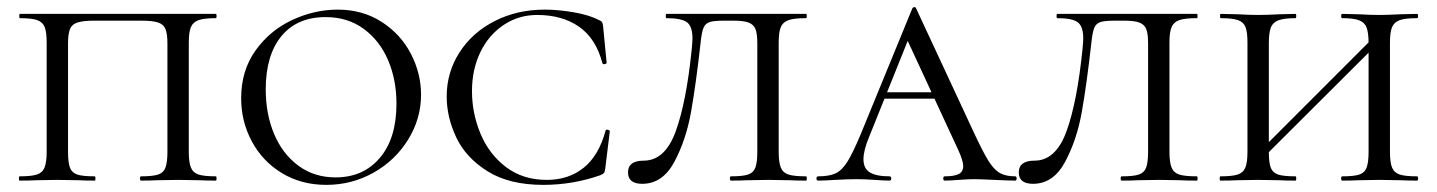

<svg xmlns="http://www.w3.org/2000/svg" viewBox="-20 -507 4033 539"><path d="M35 -12Q68 -12 83.5 -17Q99 -22 105 -36.5Q111 -51 111 -81V-387Q111 -417 105.5 -431Q100 -445 84.5 -450.5Q69 -456 36 -456Q34 -456 34 -462Q34 -468 36 -468H586Q588 -468 588 -462Q588 -456 586 -456Q553 -456 537.5 -450.5Q522 -445 516 -431Q510 -417 510 -387V-81Q510 -51 516 -36.5Q522 -22 537.5 -17Q553 -12 586 -12Q588 -12 588 -6Q588 0 586 0Q558 0 541 -1L481 -2L419 -1Q403 0 376 0Q373 0 373 -6Q373 -12 376 -12Q409 -12 424 -17Q439 -22 444.5 -36.5Q450 -51 450 -81V-385Q450 -412 444.5 -425.5Q439 -439 423.5 -444Q408 -449 376 -449H246Q214 -449 198 -444Q182 -439 176.5 -425.5Q171 -412 171 -385V-81Q171 -50 176.5 -36Q182 -22 197 -17Q212 -12 246 -12Q248 -12 248 -6Q248 0 246 0Q218 0 202 -1L140 -2L81 -1Q64 0 35 0Q33 0 33 -6Q33 -12 35 -12Z M657 -231Q657 -309 697.5 -365.5Q738 -422 800.5 -451Q863 -480 928 -480Q998 -480 1051.5 -445.5Q1105 -411 1133.5 -356Q1162 -301 1162 -241Q1162 -174 1126 -115.5Q1090 -57 1029 -22.5Q968 12 896 12Q826 12 771.5 -21Q717 -54 687 -110Q657 -166 657 -231ZM1093 -216Q1093 -283 1069.5 -338Q1046 -393 1001 -426Q956 -459 894 -459Q814 -459 770 -405.5Q726 -352 726 -256Q726 -187 749.5 -131Q773 -75 817.5 -42Q862 -9 922 -9Q1000 -9 1046.5 -64Q1093 -119 1093 -216Z M1661 -451Q1668 -448 1670 -445Q1672 -442 1673 -434L1683 -331Q1683 -328 1677.5 -327Q1672 -326 1671 -330Q1653 -399 1605.5 -432Q1558 -465 1488 -465Q1436 -465 1394 -437Q1352 -409 1328.5 -360.5Q1305 -312 1305 -251Q1305 -189 1329 -131.5Q1353 -74 1400.5 -38Q1448 -2 1515 -2Q1576 -2 1618.5 -36Q1661 -70 1680 -140Q1680 -143 1685 -143Q1687 -143 1689.5 -141.5Q1692 -140 1692 -139L1679 -33Q1678 -25 1676 -22Q1674 -19 1665 -15Q1588 12 1505 12Q1410 12 1349 -26Q1288 -64 1261 -121Q1234 -178 1234 -236Q1234 -304 1270 -360Q1306 -416 1369 -448Q1432 -480 1509 -480Q1547 -480 1590.5 -472.5Q1634 -465 1661 -451Z M1947 -389Q1934 -272 1920 -193Q1906 -114 1873 -52.5Q1840 9 1783 9Q1743 9 1743 -23Q1743 -56 1787 -56Q1847 -56 1877 -138.5Q1907 -221 1922 -370Q1924 -392 1924 -399Q1924 -433 1908.5 -444.5Q1893 -456 1851 -456Q1849 -456 1849 -462Q1849 -468 1851 -468H2243Q2245 -468 2245 -462Q2245 -456 2243 -456Q2209 -456 2193.5 -450.5Q2178 -445 2172 -431Q2166 -417 2166 -387V-81Q2166 -51 2172 -36.5Q2178 -22 2193.5 -17Q2209 -12 2243 -12Q2245 -12 2245 -6Q2245 0 2243 0Q2214 0 2197 -1L2137 -2L2076 -1Q2060 0 2032 0Q2029 0 2029 -6Q2029 -12 2032 -12Q2065 -12 2080 -17Q2095 -22 2100.5 -36.5Q2106 -51 2106 -81V-385Q2106 -412 2101 -425Q2096 -438 2082 -443.5Q2068 -449 2039 -449H2013Q1984 -449 1972 -445Q1960 -441 1955 -429Q1950 -417 1947 -389Z M2463 -248H2645L2652 -230H2447ZM2830 0Q2812 0 2772 -2Q2732 -4 2714 -4Q2698 -4 2672 -2Q2646 0 2632 0Q2628 0 2628 -6Q2628 -12 2632 -12Q2659 -12 2671.5 -18.5Q2684 -25 2684 -41Q2684 -55 2671 -84L2519 -412L2545 -434L2420 -123Q2404 -85 2404 -60Q2404 -34 2422 -23Q2440 -12 2477 -12Q2482 -12 2482 -6Q2482 0 2477 0Q2462 0 2436 -2Q2408 -4 2384 -4Q2359 -4 2325 -2Q2295 0 2277 0Q2272 0 2272 -6Q2272 -12 2277 -12Q2308 -12 2326 -20.5Q2344 -29 2359.5 -54Q2375 -79 2397 -132L2541 -483Q2543 -487 2547 -487Q2551 -487 2552 -483L2713 -137Q2739 -81 2754.5 -56Q2770 -31 2786.5 -21.5Q2803 -12 2830 -12Q2834 -12 2834 -6Q2834 0 2830 0Z M3044 -389Q3031 -272 3017 -193Q3003 -114 2970 -52.5Q2937 9 2880 9Q2840 9 2840 -23Q2840 -56 2884 -56Q2944 -56 2974 -138.5Q3004 -221 3019 -370Q3021 -392 3021 -399Q3021 -433 3005.5 -444.5Q2990 -456 2948 -456Q2946 -456 2946 -462Q2946 -468 2948 -468H3340Q3342 -468 3342 -462Q3342 -456 3340 -456Q3306 -456 3290.5 -450.5Q3275 -445 3269 -431Q3263 -417 3263 -387V-81Q3263 -51 3269 -36.5Q3275 -22 3290.5 -17Q3306 -12 3340 -12Q3342 -12 3342 -6Q3342 0 3340 0Q3311 0 3294 -1L3234 -2L3173 -1Q3157 0 3129 0Q3126 0 3126 -6Q3126 -12 3129 -12Q3162 -12 3177 -17Q3192 -22 3197.5 -36.5Q3203 -51 3203 -81V-385Q3203 -412 3198 -425Q3193 -438 3179 -443.5Q3165 -449 3136 -449H3110Q3081 -449 3069 -445Q3057 -441 3052 -429Q3047 -417 3044 -389Z M3748 -456Q3745 -456 3745 -462Q3745 -468 3748 -468L3792 -467Q3828 -465 3853 -465Q3875 -465 3913 -467L3958 -468Q3961 -468 3961 -462Q3961 -456 3958 -456Q3925 -456 3909.5 -450.5Q3894 -445 3888 -431Q3882 -417 3882 -387V-81Q3882 -51 3888 -36.5Q3894 -22 3909.5 -17Q3925 -12 3958 -12Q3961 -12 3961 -6Q3961 0 3958 0Q3930 0 3913 -1L3853 -2L3792 -1Q3776 0 3748 0Q3745 0 3745 -6Q3745 -12 3748 -12Q3781 -12 3796 -17Q3811 -22 3816.5 -36.5Q3822 -51 3822 -81V-385Q3822 -415 3816.5 -429.5Q3811 -444 3795.5 -450Q3780 -456 3748 -456ZM3501 -67 3848 -414 3863 -400 3515 -53ZM3407 -456Q3405 -456 3405 -462Q3405 -468 3407 -468L3452 -467Q3490 -465 3511 -465Q3536 -465 3574 -467L3617 -468Q3619 -468 3619 -462Q3619 -456 3617 -456Q3585 -456 3569 -450Q3553 -444 3547.5 -429.5Q3542 -415 3542 -385V-81Q3542 -50 3547.5 -36Q3553 -22 3568 -17Q3583 -12 3617 -12Q3619 -12 3619 -6Q3619 0 3617 0Q3589 0 3573 -1L3511 -2L3452 -1Q3435 0 3406 0Q3404 0 3404 -6Q3404 -12 3406 -12Q3439 -12 3454.5 -17Q3470 -22 3476 -36.5Q3482 -51 3482 -81V-387Q3482 -417 3476.5 -431Q3471 -445 3455.5 -450.5Q3440 -456 3407 -456Z"/></svg>

Font: Cormorant Unicase
Style: Regular
Weight: 400
Designer: Christian Thalmann (Catharsis Fonts)
Foundry: Catharsis Fonts
Version: Version 4.000